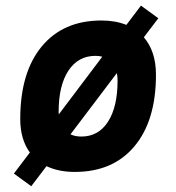

<svg xmlns="http://www.w3.org/2000/svg" viewBox="-20 -600 626 681"><path d="M90.8 60.5 29.3 15.6 85.9 -59.1Q51.8 -106 51.8 -177.7Q51.8 -342.8 127.9 -435.1Q204.1 -527.3 339.8 -527.3Q389.6 -527.3 428.2 -511.7L480 -580.1L541.5 -535.2L490.2 -467.8Q533.2 -417.5 533.2 -335Q533.2 -172.4 457 -81.3Q380.9 9.8 245.1 9.8Q187.5 9.8 145 -10.7ZM268.6 -115.7Q329.1 -115.7 363 -168.2Q397 -220.7 397 -314Q397 -328.1 394.5 -340.8L230 -123.5Q246.6 -115.7 268.6 -115.7ZM188.5 -194.3 342.8 -398.9Q331.5 -401.9 318.8 -401.9Q257.3 -401.9 222.7 -349.4Q188 -296.9 188 -203.6Q188 -198.7 188.5 -194.3Z"/></svg>

Font: CaskaydiaCove NF
Style: Bold Italic
Weight: 700
Italic angle: -10°
Designer: Aaron Bell
Foundry: Saja Typeworks
Version: Version 2111.001; VTT 6.35;Nerd Fonts 3.2.1